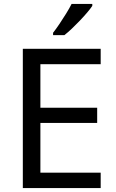

<svg xmlns="http://www.w3.org/2000/svg" viewBox="-20 -964 596 984"><path d="M496 0H97V-714H496V-635H187V-412H478V-334H187V-79H496ZM453 -934Q444 -920 427 -900Q410 -880 389.5 -858.5Q369 -837 348.5 -817.5Q328 -798 310 -784H252V-796Q267 -815 284.5 -841Q302 -867 319 -894.5Q336 -922 347 -944H453Z"/></svg>

Font: Noto Sans Malayalam
Style: Regular
Weight: 400
Designer: Jelle Bosma - Monotype Design Team
Foundry: Monotype Imaging Inc.
Version: Version 2.103